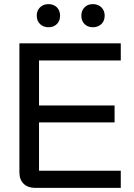

<svg xmlns="http://www.w3.org/2000/svg" viewBox="-20 -910 649 930"><path d="M74 -75V-700H565V-617H169V-399H535V-317H169V-83H565V0H150Q115 0 94.5 -20Q74 -40 74 -75ZM158 -834Q158 -859 174 -874.5Q190 -890 215 -890Q240 -890 255.5 -874.5Q271 -859 271 -834Q271 -809 255.5 -793.5Q240 -778 215 -778Q190 -778 174 -793.5Q158 -809 158 -834ZM374 -834Q374 -859 389.5 -874.5Q405 -890 430 -890Q455 -890 471 -874.5Q487 -859 487 -834Q487 -809 471 -793.5Q455 -778 430 -778Q405 -778 389.5 -793.5Q374 -809 374 -834Z"/></svg>

Font: Bai Jamjuree Medium
Style: Regular
Weight: 500
Version: Version 1.000; ttfautohint (v1.6)